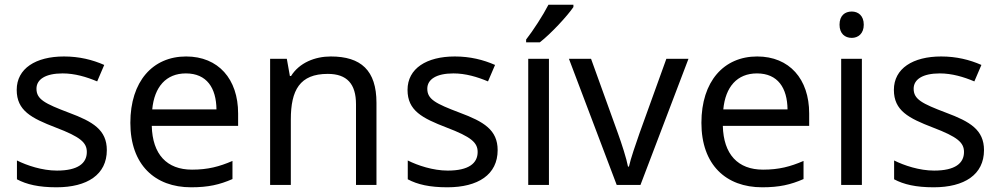

<svg xmlns="http://www.w3.org/2000/svg" viewBox="-20 -786 4247 816"><path d="M434 -148C434 -234 375 -269 273 -307C170 -346 135 -364 135 -409C135 -449 174 -474 246 -474C298 -474 348 -459 393 -440L423 -510C373 -532 317 -546 252 -546C132 -546 51 -495 51 -404C51 -316 113 -284 217 -244C322 -204 349 -180 349 -140C349 -92 311 -61 222 -61C159 -61 94 -83 52 -104V-24C93 -2 145 10 220 10C351 10 434 -44 434 -148Z M771 -546C629 -546 534 -440 534 -264C534 -85 639 10 792 10C865 10 913 -1 968 -25V-102C912 -78 864 -65 796 -65C689 -65 628 -130 625 -251H992V-304C992 -450 908 -546 771 -546ZM770 -474C859 -474 899 -412 900 -321H627C636 -417 686 -474 770 -474Z M1386 -546C1318 -546 1252 -519 1217 -463H1212L1199 -536H1128V0H1216V-278C1216 -403 1254 -472 1373 -472C1455 -472 1493 -429 1493 -343V0H1580V-349C1580 -487 1514 -546 1386 -546Z M2095 -148C2095 -234 2036 -269 1934 -307C1831 -346 1796 -364 1796 -409C1796 -449 1835 -474 1907 -474C1959 -474 2009 -459 2054 -440L2084 -510C2034 -532 1978 -546 1913 -546C1793 -546 1712 -495 1712 -404C1712 -316 1774 -284 1878 -244C1983 -204 2010 -180 2010 -140C2010 -92 1972 -61 1883 -61C1820 -61 1755 -83 1713 -104V-24C1754 -2 1806 10 1881 10C2012 10 2095 -44 2095 -148Z M2417 -756V-766H2311C2288 -721 2245 -655 2216 -618V-606H2274C2321 -642 2392 -719 2417 -756ZM2313 0V-536H2225V0Z M2601 0H2702L2906 -536H2812L2698 -220C2683 -177 2660 -111 2653 -78H2649C2643 -111 2622 -176 2606 -220L2492 -536H2398Z M3198 -546C3056 -546 2961 -440 2961 -264C2961 -85 3066 10 3219 10C3292 10 3340 -1 3395 -25V-102C3339 -78 3291 -65 3223 -65C3116 -65 3055 -130 3052 -251H3419V-304C3419 -450 3335 -546 3198 -546ZM3197 -474C3286 -474 3326 -412 3327 -321H3054C3063 -417 3113 -474 3197 -474Z M3600 -737C3571 -737 3548 -720 3548 -681C3548 -643 3571 -625 3600 -625C3627 -625 3651 -643 3651 -681C3651 -720 3627 -737 3600 -737ZM3643 -536H3555V0H3643Z M4162 -148C4162 -234 4103 -269 4001 -307C3898 -346 3863 -364 3863 -409C3863 -449 3902 -474 3974 -474C4026 -474 4076 -459 4121 -440L4151 -510C4101 -532 4045 -546 3980 -546C3860 -546 3779 -495 3779 -404C3779 -316 3841 -284 3945 -244C4050 -204 4077 -180 4077 -140C4077 -92 4039 -61 3950 -61C3887 -61 3822 -83 3780 -104V-24C3821 -2 3873 10 3948 10C4079 10 4162 -44 4162 -148Z"/></svg>

Font: Noto Sans Cypriot
Style: Regular
Weight: 400
Designer: Monotype Design Team
Foundry: Monotype Imaging Inc.
Version: Version 2.002